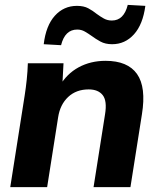

<svg xmlns="http://www.w3.org/2000/svg" viewBox="-20 -766 653 786"><path d="M22 0 81 -375Q86 -407 89.5 -440.5Q93 -474 94 -507H240L235 -413L223 -412Q253 -464 302 -490.5Q351 -517 412 -517Q503 -517 541 -463Q579 -409 561 -298L514 0H363L410 -298Q419 -353 400.5 -376.5Q382 -400 343 -400Q292 -400 259 -369Q226 -338 218 -286L173 0ZM230 -581 159 -585Q168 -661 204.5 -701.5Q241 -742 295 -742Q323 -742 341.5 -732Q360 -722 376 -709Q391 -698 405.5 -690Q420 -682 438 -682Q487 -682 503 -746L575 -742Q565 -666 528.5 -625.5Q492 -585 439 -585Q411 -585 391 -596Q371 -607 355 -619Q341 -629 327 -637Q313 -645 296 -645Q246 -645 230 -581Z"/></svg>

Font: Mulish ExtraLight ExtraBold
Style: Italic
Weight: 800
Italic angle: -9°
Version: Version 3.603